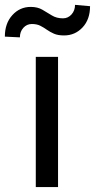

<svg xmlns="http://www.w3.org/2000/svg" viewBox="-69 -759 386 779"><path d="M166.5 -528.3V0H76.2V-528.3ZM235.4 -739.3 296.4 -733.9Q296.4 -680.2 265.9 -647.7Q235.4 -615.2 190.9 -615.2Q166 -615.2 149.9 -622.3Q133.8 -629.4 121.1 -638.4Q108.4 -647.5 94.5 -654.5Q80.6 -661.6 60.1 -661.6Q39.6 -661.6 25.6 -646Q11.7 -630.4 11.7 -607.4L-49.3 -610.4Q-49.3 -664.1 -19 -697.5Q11.2 -731 55.7 -731Q83.5 -731 103 -719.5Q122.6 -708 141.6 -696.3Q160.6 -684.6 186.5 -684.6Q207 -684.6 221.2 -700.4Q235.4 -716.3 235.4 -739.3Z"/></svg>

Font: Vazirmatn RD FD
Style: Regular
Weight: 400
Designer: Saber Rastikerdar
Foundry: Saber Rastikerdar
Version: Version 33.003